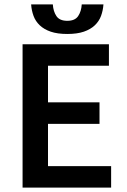

<svg xmlns="http://www.w3.org/2000/svg" viewBox="-20 -856 578 876"><path d="M83 0V-654H477V-556H199V-389H434V-291H199V-98H487V0ZM287 -701Q242 -701 211.5 -711.5Q181 -722 161.5 -740.5Q142 -759 133 -783.5Q124 -808 122 -836H221Q223 -804 237.5 -782.5Q252 -761 287 -761Q322 -761 336.5 -782.5Q351 -804 353 -836H452Q450 -808 441 -783.5Q432 -759 412.5 -740.5Q393 -722 362.5 -711.5Q332 -701 287 -701Z"/></svg>

Font: Giro Semibold
Style: Regular
Weight: 600
Designer: Paul D. Hunt
Foundry: Adobe Systems Incorporated
Version: Version 1.000;PS 1.0;hotconv 1.0.88;makeotf.lib2.5.647800